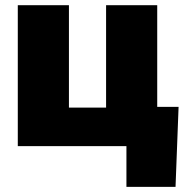

<svg xmlns="http://www.w3.org/2000/svg" viewBox="-20 -561 745 737"><path d="M48.3 0V-541H244.6V-147.9H387.2V-541H583.5V0ZM465.3 156.2V0H418.5V-150.9H665.5L653.8 156.2Z"/></svg>

Font: Inter 17pt Black
Style: Regular
Weight: 900
Version: Version 4.001;git-66647c0bb